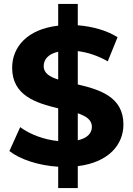

<svg xmlns="http://www.w3.org/2000/svg" viewBox="-20 -840 678 980"><path d="M610 -205C610 -346 488 -383 377 -409V-579C427 -573 479 -556 530 -527L580 -650C525 -685 452 -705 377 -711V-820H277V-709C119 -691 42 -600 42 -494C42 -351 166 -314 277 -287V-120C205 -127 133 -154 83 -191L28 -69C83 -26 178 5 277 11V120H377V8C534 -11 610 -101 610 -205ZM203 -502C203 -535 224 -564 277 -576V-434C233 -448 203 -467 203 -502ZM377 -124V-262C420 -247 449 -228 449 -193C449 -161 427 -135 377 -124Z"/></svg>

Font: AWKNG-Font
Style: Bold
Weight: 700
Designer: Awakening Church
Foundry: Awakening Church
Version: Version 1.700;PS 001.700;hotconv 1.0.88;makeotf.lib2.5.64775